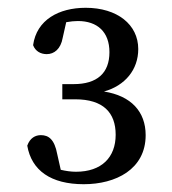

<svg xmlns="http://www.w3.org/2000/svg" viewBox="-20 -930 442 493"><path d="M150 -873C161 -875 171 -876 180 -876C230 -876 261 -848 261 -796C261 -742 229 -714 169 -714H140V-675H173C245 -675 277 -641 277 -584C277 -526 241 -489 175 -489C162 -489 149 -491 136 -494L127 -534C120 -572 105 -583 85 -583C71 -583 57 -576 50 -556C61 -492 111 -457 195 -457C277 -457 354 -495 354 -583C354 -643 317 -684 247 -695C301 -710 335 -751 335 -804C335 -867 281 -910 200 -910C131 -910 74 -879 65 -814C71 -798 85 -791 100 -791C119 -791 136 -804 141 -833Z"/></svg>

Font: Noto Serif SC Medium
Style: Regular
Weight: 500
Designer: Ryoko NISHIZUKA 西塚涼子 (kana & ideographs); Frank Grießhammer (Latin, Greek & Cyrillic); Wenlong ZHANG 张文龙 (bopomofo); San
Foundry: Adobe Systems Incorporated
Version: Version 1.001;PS 1.001;hotconv 16.6.54;makeotf.lib2.5.65590